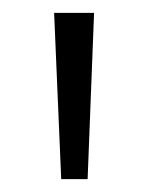

<svg xmlns="http://www.w3.org/2000/svg" viewBox="-20 -734 229 298"><path d="M126 -714 116 -456H75L64 -714Z"/></svg>

Font: Noto Sans Lao Condensed Light
Style: Regular
Weight: 300
Width: 3
Designer: Monotype Design Team
Foundry: Monotype Imaging Inc.
Version: Version 2.003; ttfautohint (v1.8.4.7-5d5b)